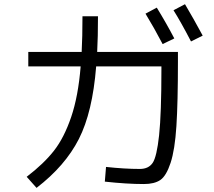

<svg xmlns="http://www.w3.org/2000/svg" viewBox="-20 -869 1040 931"><path d="M685.5 -802.7 740.2 -832Q788.1 -753.9 825.2 -682.6L768.6 -655.3Q726.6 -735.4 685.5 -802.7ZM821.3 -819.3 877 -848.6Q917 -781.2 962.9 -696.3L906.2 -668Q856.4 -763.7 821.3 -819.3ZM379.9 -790H455.1Q455.1 -688.5 451.2 -617.2H842.8V-570.3Q842.8 -373 835.4 -257.8Q828.1 -142.6 807.1 -79.1Q786.1 -15.6 757.3 3.9Q728.5 23.4 677.7 23.4Q594.7 23.4 488.3 11.7L494.1 -59.6Q584 -49.8 658.2 -49.8Q700.2 -49.8 720.2 -79.1Q740.2 -108.4 751.5 -213.4Q762.7 -318.4 762.7 -533.2V-546.9H446.3Q428.7 -325.2 362.3 -194.8Q295.9 -64.5 157.2 42L109.4 -11.7Q192.4 -75.2 241.7 -138.2Q291 -201.2 325.2 -301.8Q359.4 -402.3 371.1 -546.9H117.2V-617.2H376Q379.9 -688.5 379.9 -790Z"/></svg>

Font: Mgen+ 1c regular
Style: Regular
Weight: 400
Designer: [Source Han Sans]
Ryoko NISHIZUKA  (kana & ideographs); Paul D. Hunt (Latin, Greek & Cyrillic); Wenlong ZHANG  (bopomofo
Version: Version 1.059.20150602